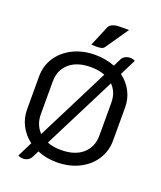

<svg xmlns="http://www.w3.org/2000/svg" viewBox="-175 -1040 1017 1211"><g transform="rotate(20 333.5 -434.5)"><path d="M622 -462V-240Q622 -170 585 -112.5Q548 -55 482 -22.5Q416 10 333 10Q262 10 203 -15L181 29Q173 44 158.5 52.5Q144 61 127 61Q108 61 93 52L143 -48Q97 -82 71 -132Q45 -182 45 -240V-462Q45 -532 82 -588.5Q119 -645 184.5 -677.5Q250 -710 333 -710Q403 -710 465 -686L490 -736Q497 -751 512.5 -759.5Q528 -768 546 -768Q563 -768 579 -760L525 -652Q571 -618 596.5 -569Q622 -520 622 -462ZM182 -124 428 -612Q385 -628 333 -628Q241 -628 189 -582.5Q137 -537 137 -460V-241Q137 -171 182 -124ZM530 -460Q530 -531 486 -575L240 -88Q278 -72 333 -72Q426 -72 478 -118Q530 -164 530 -241ZM342 -896Q356 -930 419 -930H478L376 -782Q368 -769 356 -765Q344 -761 318 -761L286 -762Z"/></g></svg>

Font: K2D
Style: Regular
Weight: 400
Version: Version 1.000; ttfautohint (v1.6)